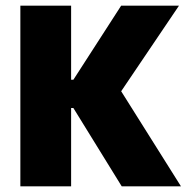

<svg xmlns="http://www.w3.org/2000/svg" viewBox="-20 -659 660 679"><path d="M410.5 0 239.5 -277H212V-377H239.5L408.5 -639H613L395.5 -317V-357L620 0ZM52 0V-639H231.5V0Z"/></svg>

Font: Anek Gujarati ExtraBold
Style: Regular
Weight: 800
Version: Version 1.003